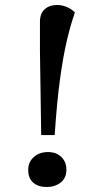

<svg xmlns="http://www.w3.org/2000/svg" viewBox="-20 -735 386 769"><path d="M140 -530Q140 -561 140 -591Q140 -621 140 -647Q140 -681 159 -698Q178 -715 209 -715Q229 -715 248.5 -706.5Q268 -698 280 -685Q263 -637 248 -573.5Q233 -510 220.5 -419Q208 -328 199 -194H145ZM93 -54Q93 -86 115.5 -106Q138 -126 172 -126Q205 -126 225.5 -106.5Q246 -87 246 -55Q246 -22 223 -4Q200 14 167 14Q133 14 113 -3.5Q93 -21 93 -54Z"/></svg>

Font: Literata 12pt Medium
Style: Italic
Weight: 500
Italic angle: -2°
Designer: Latin by Veronika Burian and Jose Scaglione. Greek by Irene Vlachou. Cyrillic by Vera Evstafieva
Foundry: TypeTogether
Version: Version 3.002